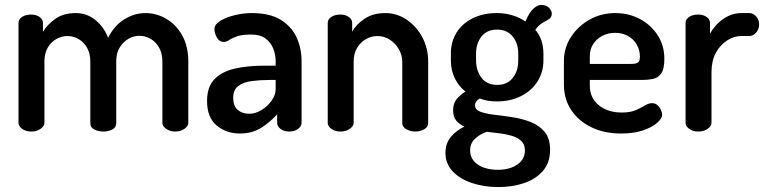

<svg xmlns="http://www.w3.org/2000/svg" viewBox="-20 -533 3101 778"><path d="M107 0Q84 0 69.5 -11Q55 -22 55 -35V-440Q55 -455 69.5 -464.5Q84 -474 107 -474Q126 -474 140 -464.5Q154 -455 154 -440V-404Q171 -433 204 -456.5Q237 -480 287 -480Q332 -480 366.5 -452Q401 -424 418 -380Q444 -431 485 -455.5Q526 -480 569 -480Q614 -480 653.5 -457Q693 -434 718 -390Q743 -346 743 -283V-35Q743 -22 727.5 -11Q712 0 690 0Q669 0 653.5 -11Q638 -22 638 -35V-283Q638 -317 624.5 -340.5Q611 -364 589.5 -376Q568 -388 545 -388Q521 -388 500 -375.5Q479 -363 465 -340.5Q451 -318 451 -285V-34Q451 -16 434.5 -8Q418 0 398 0Q380 0 363 -8Q346 -16 346 -34V-284Q346 -316 333 -339Q320 -362 299 -374.5Q278 -387 253 -387Q230 -387 208.5 -375Q187 -363 173.5 -340Q160 -317 160 -283V-35Q160 -22 144.5 -11Q129 0 107 0Z M952 8Q897 8 858 -24.5Q819 -57 819 -124Q819 -181 849 -212Q879 -243 931.5 -255Q984 -267 1053 -267H1097V-285Q1097 -311 1087.5 -335.5Q1078 -360 1056.5 -376.5Q1035 -393 998 -393Q961 -393 941 -386Q921 -379 909 -371Q897 -363 887 -363Q869 -363 859 -380.5Q849 -398 849 -416Q849 -434 872.5 -448.5Q896 -463 931 -471.5Q966 -480 1000 -480Q1074 -480 1118 -452.5Q1162 -425 1182 -381Q1202 -337 1202 -286V-35Q1202 -21 1187.5 -10.5Q1173 0 1151 0Q1131 0 1117 -10.5Q1103 -21 1103 -35V-70Q1077 -40 1040 -16Q1003 8 952 8ZM990 -72Q1015 -72 1039.5 -87Q1064 -102 1080.5 -125Q1097 -148 1097 -172V-209H1072Q1034 -209 1000 -204.5Q966 -200 945.5 -184.5Q925 -169 925 -137Q925 -103 943.5 -87.5Q962 -72 990 -72Z M1360 0Q1337 0 1322.5 -11Q1308 -22 1308 -35V-440Q1308 -455 1322.5 -464.5Q1337 -474 1360 -474Q1379 -474 1393 -464.5Q1407 -455 1407 -440V-404Q1422 -433 1456.5 -456.5Q1491 -480 1541 -480Q1588 -480 1627.5 -453.5Q1667 -427 1691 -382.5Q1715 -338 1715 -283V-35Q1715 -18 1698.5 -9Q1682 0 1662 0Q1644 0 1627 -9Q1610 -18 1610 -35V-283Q1610 -309 1596.5 -333Q1583 -357 1560 -372Q1537 -387 1509 -387Q1485 -387 1463 -374.5Q1441 -362 1427 -339Q1413 -316 1413 -283V-35Q1413 -22 1397.5 -11Q1382 0 1360 0Z M1999 225Q1941 225 1892 208.5Q1843 192 1814 161Q1785 130 1785 87Q1785 47 1808 20.5Q1831 -6 1862 -20Q1842 -29 1829 -44Q1816 -59 1816 -86Q1816 -114 1830 -131Q1844 -148 1866 -162Q1838 -184 1822.5 -216.5Q1807 -249 1807 -288V-316Q1807 -364 1830 -401Q1853 -438 1895.5 -459Q1938 -480 1993 -480Q2027 -480 2056.5 -471Q2086 -462 2109 -446Q2125 -483 2141.5 -498Q2158 -513 2173 -513Q2194 -513 2205 -501Q2216 -489 2216 -477Q2216 -469 2211.5 -462.5Q2207 -456 2199 -452Q2189 -447 2175.5 -438.5Q2162 -430 2149 -412Q2166 -393 2174 -368Q2182 -343 2182 -316V-288Q2182 -241 2158 -203Q2134 -165 2091 -143.5Q2048 -122 1993 -122Q1954 -122 1924 -134Q1916 -129 1910.5 -122.5Q1905 -116 1905 -106Q1905 -88 1927 -80Q1949 -72 1983.5 -68Q2018 -64 2057 -58Q2096 -52 2130.5 -38.5Q2165 -25 2187 1.5Q2209 28 2209 74Q2209 126 2180 159.5Q2151 193 2103.5 209Q2056 225 1999 225ZM1997 155Q2046 155 2076.5 133.5Q2107 112 2107 77Q2107 52 2092 38Q2077 24 2053 17Q2029 10 2002.5 7Q1976 4 1952 1Q1924 11 1904.5 29.5Q1885 48 1885 76Q1885 113 1916.5 134Q1948 155 1997 155ZM1995 -189Q2035 -189 2057.5 -217Q2080 -245 2080 -288V-316Q2080 -357 2057.5 -385Q2035 -413 1994 -413Q1953 -413 1931 -385Q1909 -357 1909 -316V-289Q1909 -247 1931 -218Q1953 -189 1995 -189Z M2497 8Q2429 8 2377 -17Q2325 -42 2295 -86.5Q2265 -131 2265 -191V-286Q2265 -339 2293.5 -383Q2322 -427 2369 -453.5Q2416 -480 2473 -480Q2527 -480 2572 -456.5Q2617 -433 2644.5 -391Q2672 -349 2672 -295Q2672 -253 2659 -235Q2646 -217 2625 -213Q2604 -209 2581 -209H2370V-186Q2370 -136 2406.5 -106.5Q2443 -77 2500 -77Q2535 -77 2557 -87Q2579 -97 2594 -106Q2609 -115 2622 -115Q2635 -115 2644 -107Q2653 -99 2658 -88Q2663 -77 2663 -68Q2663 -53 2642.5 -35Q2622 -17 2585 -4.5Q2548 8 2497 8ZM2370 -274H2536Q2558 -274 2565.5 -280Q2573 -286 2573 -304Q2573 -330 2560 -352.5Q2547 -375 2524 -387.5Q2501 -400 2472 -400Q2444 -400 2421 -388Q2398 -376 2384 -355Q2370 -334 2370 -306Z M2809 0Q2787 0 2772.5 -11Q2758 -22 2758 -35V-440Q2758 -455 2772.5 -464.5Q2787 -474 2809 -474Q2829 -474 2843 -464.5Q2857 -455 2857 -440V-396Q2868 -417 2886.5 -436Q2905 -455 2930 -467.5Q2955 -480 2984 -480H3016Q3032 -480 3044 -466.5Q3056 -453 3056 -434Q3056 -415 3044 -401Q3032 -387 3016 -387H2984Q2954 -387 2926 -369Q2898 -351 2880.5 -318.5Q2863 -286 2863 -240V-35Q2863 -22 2847.5 -11Q2832 0 2809 0Z"/></svg>

Font: Dosis ExtraLight SemiBold
Style: Regular
Weight: 600
Version: Version 3.001; ttfautohint (v1.8.2)